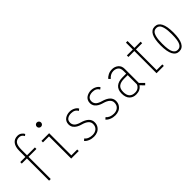

<svg xmlns="http://www.w3.org/2000/svg" viewBox="144 -1829 2862 2862"><g transform="rotate(-45 1575.0 -398.0)"><path d="M80 -500H188V-626Q188 -714 224 -760.5Q260 -807 326 -807Q367 -807 393.8 -785.5Q420.5 -764 429 -744L404 -724Q401 -730.5 396.5 -737Q392 -743.5 383 -752.8Q374 -762 359.5 -768Q345 -774 327 -774Q275 -774 249 -738Q223 -702 223 -618V-500H389V-468H223V0H188V-468H80Z M704 -666Q691 -653 672 -653Q653 -653 640 -666Q627 -679 627 -698Q627 -717 640 -730Q653 -743 672 -743Q691 -743 704 -730Q717 -717 717 -698Q717 -679 704 -666ZM689 -32H813V0H654V-468H527V-500H689Z M1127 11Q1079.5 11 1037.5 -6.2Q995.5 -23.5 975 -51L1004 -75Q1021 -50 1054.5 -36Q1088 -22 1128 -22Q1181.5 -22 1215.8 -51.2Q1250 -80.5 1250 -135Q1250 -213 1125 -248Q1113.5 -251.5 1105.5 -254Q1097.5 -256.5 1081.5 -263.2Q1065.5 -270 1054 -276.8Q1042.5 -283.5 1028.8 -295Q1015 -306.5 1006 -319.2Q997 -332 991 -350Q985 -368 985 -388Q985 -420 998.5 -445Q1012 -470 1033.8 -484Q1055.5 -498 1079.8 -505Q1104 -512 1129 -512Q1175.5 -512 1214.5 -491Q1253.5 -470 1265 -442L1236 -421Q1209.5 -479 1129 -479Q1082 -479 1051 -457.2Q1020 -435.5 1020 -388Q1020 -367 1028.8 -349.8Q1037.5 -332.5 1049 -321.8Q1060.5 -311 1078 -302Q1095.5 -293 1106.5 -289Q1117.5 -285 1132 -281Q1285 -238.5 1285 -135Q1285 -88 1261.8 -54Q1238.5 -20 1203.5 -4.5Q1168.5 11 1127 11Z M1577 11Q1529.5 11 1487.5 -6.2Q1445.5 -23.5 1425 -51L1454 -75Q1471 -50 1504.5 -36Q1538 -22 1578 -22Q1631.5 -22 1665.8 -51.2Q1700 -80.5 1700 -135Q1700 -213 1575 -248Q1563.5 -251.5 1555.5 -254Q1547.5 -256.5 1531.5 -263.2Q1515.5 -270 1504 -276.8Q1492.5 -283.5 1478.8 -295Q1465 -306.5 1456 -319.2Q1447 -332 1441 -350Q1435 -368 1435 -388Q1435 -420 1448.5 -445Q1462 -470 1483.8 -484Q1505.5 -498 1529.8 -505Q1554 -512 1579 -512Q1625.5 -512 1664.5 -491Q1703.5 -470 1715 -442L1686 -421Q1659.5 -479 1579 -479Q1532 -479 1501 -457.2Q1470 -435.5 1470 -388Q1470 -367 1478.8 -349.8Q1487.5 -332.5 1499 -321.8Q1510.5 -311 1528 -302Q1545.5 -293 1556.5 -289Q1567.5 -285 1582 -281Q1735 -238.5 1735 -135Q1735 -88 1711.8 -54Q1688.5 -20 1653.5 -4.5Q1618.5 11 1577 11Z M2206 8 2146 -53Q2105.5 11 2015 11Q1950.5 11 1910.2 -30.8Q1870 -72.5 1870 -153Q1870 -234.5 1917.8 -275.2Q1965.5 -316 2053 -316H2129V-373Q2129 -428.5 2098.8 -453.8Q2068.5 -479 2020 -479Q1986.5 -479 1957 -462Q1927.5 -445 1912 -422L1884 -447Q1904.5 -475 1941.8 -493.5Q1979 -512 2026 -512Q2081 -512 2122.5 -478.2Q2164 -444.5 2164 -381V-85L2231 -17ZM2024 -21Q2064 -21 2091.8 -41.2Q2119.5 -61.5 2129 -91.5V-284H2054Q1980.5 -284 1942.2 -254Q1904 -224 1904 -153Q1904 -21 2024 -21Z M2487 -32H2607V0H2453V-468H2328V-500H2453V-645H2487V-500H2618V-468H2487Z M2789 -251Q2789 -512 2925 -512Q3061 -512 3061 -251Q3061 11 2925 11Q2789 11 2789 -251ZM3026 -251Q3026 -336.5 3013.2 -388Q3000.5 -439.5 2979 -459.2Q2957.5 -479 2925 -479Q2892.5 -479 2871 -459.2Q2849.5 -439.5 2836.8 -388Q2824 -336.5 2824 -251Q2824 -185.5 2830.8 -140Q2837.5 -94.5 2851.2 -69Q2865 -43.5 2882.8 -32.8Q2900.5 -22 2925 -22Q2949.5 -22 2967.2 -32.8Q2985 -43.5 2998.8 -69Q3012.5 -94.5 3019.2 -140Q3026 -185.5 3026 -251Z"/></g></svg>

Font: League Mono Condensed Thin
Style: Regular
Weight: 100
Width: 1
Designer: Tyler Finck
Foundry: The League of Moveable Type / Tyler Finck
Version: Version 2.210